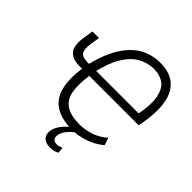

<svg xmlns="http://www.w3.org/2000/svg" viewBox="-232 -890 1260 1260"><g transform="rotate(45 398.0 -260.0)"><path d="M447 8Q344 8 286 -30Q228 -68 210 -141.5Q192 -215 206 -319L211 -322H182Q137 -322 109 -338.5Q81 -355 72 -388Q63 -421 71 -473L82 -543H143L132 -474Q125 -425 138 -401Q151 -377 205 -377H228L214 -368Q236 -460 268.5 -525Q301 -590 343.5 -632.5Q386 -675 436 -694Q486 -713 544 -713Q602 -713 644.5 -693.5Q687 -674 714 -632Q741 -590 748 -522.5Q755 -455 739 -359L732 -322H265L273 -321Q260 -224 272.5 -165Q285 -106 330.5 -78.5Q376 -51 456 -51Q496 -51 548 -66Q600 -81 649 -123L666 -72Q636 -46 598.5 -28Q561 -10 522 -1Q483 8 447 8ZM543 -655Q483 -655 432 -626Q381 -597 342 -533Q303 -469 280 -365L273 -377H688L673 -358Q697 -473 684 -538Q671 -603 633.5 -629Q596 -655 543 -655ZM421 193Q380 193 359 168.5Q338 144 350 98Q362 64 390.5 32.5Q419 1 463 -26L479 0Q470 5 454 18.5Q438 32 424 50Q410 68 403 90Q396 121 407.5 134Q419 147 439 147Q448 147 459.5 144Q471 141 483 136L487 177Q475 185 458.5 189Q442 193 421 193Z"/></g></svg>

Font: Nunito Sans 7pt Condensed Light
Style: Italic
Weight: 300
Width: 3
Italic angle: -9°
Designer: Vernon Adams
Foundry: Vernon Adams
Version: Version 3.101;gftools[0.9.27]